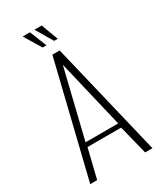

<svg xmlns="http://www.w3.org/2000/svg" viewBox="-185 -798 732 866"><g transform="rotate(-30 180.5 -364.5)"><path d="M18 0 162 -591H200L342 0H304L266 -151H91L54 0ZM94 -174H264L180 -528ZM219 -641H200L148 -729H186ZM160 -641H140L87 -729H125Z"/></g></svg>

Font: Alumni Sans ExtraLight
Style: Regular
Weight: 250
Version: Version 1.018